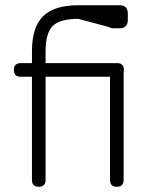

<svg xmlns="http://www.w3.org/2000/svg" viewBox="-20 -713 582 733"><path d="M102 -26V-420H59Q33 -420 33 -446Q33 -472 59 -472H102V-517Q102 -609 144.5 -651Q187 -693 279 -693H416H437Q468 -693 468 -660V-638Q468 -605 437 -605H415Q403 -605 395 -610L279 -641Q209 -641 181.5 -614Q154 -587 154 -517V-472H427Q453 -472 453 -446Q453 -440 452 -438V-26Q452 0 426 0Q400 0 400 -26V-420H154V-26Q154 0 128 0Q102 0 102 -26Z"/></svg>

Font: Jura
Style: Regular
Weight: 400
Designer: Daniel Johnson, Alexei Vanyashin
Foundry: Daniel Johnson
Version: Version 5.103